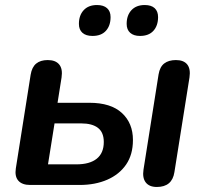

<svg xmlns="http://www.w3.org/2000/svg" viewBox="-20 -736 816 764"><path d="M100 0Q68 0 53 -17Q38 -34 43 -66L102 -439Q107 -469 124 -483Q141 -497 170 -497Q201 -497 215.5 -479.5Q230 -462 225 -428L209 -327H336Q421 -327 465 -286.5Q509 -246 509 -179Q509 -121 482 -81.5Q455 -42 407 -21Q359 0 297 0ZM171 -82H284Q337 -82 365 -104.5Q393 -127 393 -171Q393 -209 370 -227Q347 -245 303 -245H197ZM604 8Q574 8 560 -10Q546 -28 551 -61L611 -440Q616 -470 633.5 -483.5Q651 -497 680 -497Q711 -497 725 -479.5Q739 -462 734 -428L674 -51Q665 8 604 8ZM537 -593Q512 -593 498 -605.5Q484 -618 484 -641Q484 -675 503 -695.5Q522 -716 556 -716Q582 -716 595.5 -703.5Q609 -691 609 -668Q609 -634 590.5 -613.5Q572 -593 537 -593ZM348 -593Q322 -593 308 -605.5Q294 -618 294 -641Q294 -675 313 -695.5Q332 -716 366 -716Q392 -716 406 -703.5Q420 -691 420 -668Q420 -634 401.5 -613.5Q383 -593 348 -593Z"/></svg>

Font: Nunito ExtraLight
Style: Italic
Weight: 200
Italic angle: -9°
Designer: Vernon Adams
Foundry: Vernon Adams
Version: Version 3.602